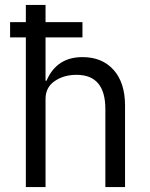

<svg xmlns="http://www.w3.org/2000/svg" viewBox="-20 -760 608 780"><path d="M85 0V-608H21V-670H85V-740H165V-670H315V-608H165V-432H169Q210 -528 315 -528Q395 -528 441.5 -476Q488 -424 488 -331V0H408V-317Q408 -456 291 -456Q239 -456 202 -430.5Q165 -405 165 -358V0Z"/></svg>

Font: Anuphan
Style: Regular
Weight: 400
Designer: Mike Abbink, Paul van der Laan, Pieter van Rosmalen, Mint Tantisuwanna
Foundry: Bold Monday; Cadson Demak
Version: Version 3.002;hotconv 1.0.109;makeotfexe 2.5.65596